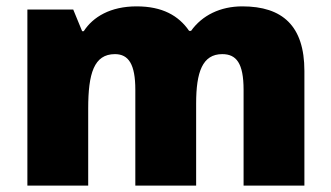

<svg xmlns="http://www.w3.org/2000/svg" viewBox="-20 -583 1040 603"><path d="M741 -563C672 -563 615 -535 580 -486H574C541 -534 490 -563 409 -563C327 -563 272 -530 243 -485H238L210 -553H66V0H257V-242C257 -352 275 -413 341 -413C384 -413 405 -381 405 -301V0H596V-258C596 -357 616 -413 678 -413C722 -413 745 -385 745 -301V0H936V-360C936 -502 867 -563 741 -563Z"/></svg>

Font: Noto Sans Arabic UI Bk
Style: Regular
Weight: 900
Designer: Monotype Design Team, Nadine Chahine and Nizar Qandah
Foundry: Monotype Imaging Inc.
Version: Version 2.010